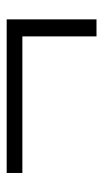

<svg xmlns="http://www.w3.org/2000/svg" viewBox="113 -542 309 575"><g transform="rotate(-90 267.5 -254.5)"><path d="M446 -120V-342H37V-389H497V-120Z"/></g></svg>

Font: Noto Sans Korean Light
Style: Regular
Weight: 300
Designer: Ryoko NISHIZUKA  (kana & ideographs); Paul D. Hunt (Latin, Greek & Cyrillic); Wenlong ZHANG  (bopomofo); Sandoll Communi
Foundry: Adobe Systems Incorporated
Version: Version 1.000;PS 1;hotconv 1.0.78;makeotf.lib2.5.61930